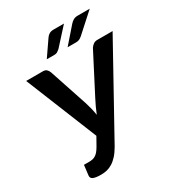

<svg xmlns="http://www.w3.org/2000/svg" viewBox="-213 -1042 1085 1181"><g transform="rotate(-30 329.5 -452.0)"><path d="M659 -722.5 314 -99.5Q295.5 -67.5 276.5 -46.8Q257.5 -26 238 -14Q218.5 -2 198.5 2.8Q178.5 7.5 157.5 7.5Q119.5 7.5 101.8 -0.2Q84 -8 86.5 -27L95 -98H131Q144.5 -98 155.8 -100.2Q167 -102.5 177.2 -108.8Q187.5 -115 197 -126Q206.5 -137 217 -155L250.5 -214.5L45 -722.5H163.5Q180.5 -722.5 189.2 -714.5Q198 -706.5 203.5 -693.5L294.5 -420Q302 -396 307.8 -372.5Q313.5 -349 317 -325Q326.5 -349 337.5 -372.5Q348.5 -396 361 -420L502.5 -693.5Q509 -704 521 -713.2Q533 -722.5 549 -722.5ZM423 -912 314.5 -792.5Q304.5 -784 296.5 -779.2Q288.5 -774.5 275.5 -774.5H221.5L298 -885.5Q306.5 -898 318.8 -905Q331 -912 349.5 -912ZM606 -912 473.5 -792.5Q463 -783.5 453.2 -779Q443.5 -774.5 430.5 -774.5H369.5L466.5 -885.5Q477 -897.5 489.8 -904.8Q502.5 -912 521 -912Z"/></g></svg>

Font: Lato 2
Style: Bold Italic
Weight: 700
Italic angle: -7°
Designer: Lukasz Dziedzic with Adam Twardoch and Botio Nikoltchev
Foundry: tyPoland Lukasz Dziedzic
Version: Version 2.015; 2015-08-06; http://www.latofonts.com/